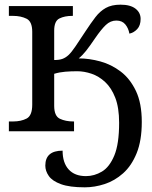

<svg xmlns="http://www.w3.org/2000/svg" viewBox="-20 -562 652 822"><path d="M343 240Q278 240 241 226.5Q204 213 189 191.5Q174 170 174 147Q174 83 248 83Q248 135 274 163.5Q300 192 348 192Q384 192 416.5 172.5Q449 153 469.5 103.5Q490 54 490 -36Q490 -101 473.5 -143.5Q457 -186 430 -211Q403 -236 371.5 -246.5Q340 -257 311 -257Q284 -257 259.5 -255Q235 -253 212 -246V-109Q212 -65 236.5 -53.5Q261 -42 294 -42H297V0H18V-42H36Q70 -42 94 -54.5Q118 -67 118 -114V-426Q118 -470 93.5 -482Q69 -494 36 -494H18V-536H292V-494H289Q257 -494 234.5 -483Q212 -472 212 -431V-305Q234 -305 247.5 -310Q261 -315 273 -326Q286 -338 303.5 -364Q321 -390 346 -428Q369 -463 388.5 -488.5Q408 -514 433 -528Q458 -542 496 -542Q538 -542 560 -525Q582 -508 582 -481Q582 -453 567.5 -437.5Q553 -422 534 -418Q530 -441 516.5 -457.5Q503 -474 478 -474Q453 -474 433 -455Q413 -436 387 -398Q364 -364 348.5 -344.5Q333 -325 317 -312Q362 -312 409.5 -299Q457 -286 497 -255.5Q537 -225 562 -172.5Q587 -120 587 -40Q587 40 565 94Q543 148 507 180Q471 212 428 226Q385 240 343 240Z"/></svg>

Font: NotoSerif-Regular
Style: Regular
Weight: 400
Designer: Monotype Design Team
Foundry: Monotype Imaging Inc.
Version: Version 2.007; ttfautohint (v1.8) -l 8 -r 50 -G 200 -x 14 -D